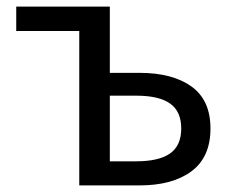

<svg xmlns="http://www.w3.org/2000/svg" viewBox="-20 -563 704 583"><path d="M220.7 0V-468.8H29.3V-543H313.5V-341.8H403.3Q503.9 -341.8 561.5 -300.3Q619.1 -258.8 619.1 -172.9Q619.1 -85.9 561.5 -43Q503.9 0 403.3 0ZM313.5 -73.2H393.6Q462.9 -73.2 496.6 -97.2Q530.3 -121.1 530.3 -172.9Q530.3 -224.6 496.6 -248.5Q462.9 -272.5 393.6 -272.5H313.5Z"/></svg>

Font: Nasu
Style: Regular
Weight: 400
Designer: Ryoko NISHIZUKA (kana &amp; ideographs); Paul D. Hunt (Latin, Greek &amp; Cyrillic); Wenlong ZHANG (bopomofo); Sandoll C
Version: Version 2014.1215